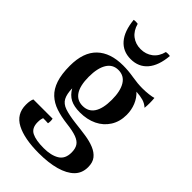

<svg xmlns="http://www.w3.org/2000/svg" viewBox="-273 -778 1088 1088"><g transform="rotate(45 271.5 -234.0)"><path d="M257 -140Q303 -140 326.5 -176Q350 -212 350 -282Q350 -351 326.5 -389.5Q303 -428 257 -428Q212 -428 188.5 -389.5Q165 -351 165 -282Q165 -212 188.5 -176Q212 -140 257 -140ZM25 82Q25 64 27.5 51Q30 38 34 31H188Q192 49 188 68Q176 67 167 67Q158 67 148 67Q146 71 144 81Q142 91 142 105Q142 152 174.5 168.5Q207 185 270 185Q329 185 364.5 163.5Q400 142 400 91Q400 60 388 41Q376 22 346.5 11Q317 0 264 -6Q214 -12 173.5 -25.5Q133 -39 104 -66Q75 -93 60 -138Q45 -183 45 -250Q45 -358 100.5 -411.5Q156 -465 258 -465Q300 -465 344 -457.5Q388 -450 426 -450Q452 -450 476.5 -453Q501 -456 513 -460Q517 -421 513 -381Q494 -398 471.5 -404.5Q449 -411 416 -413Q442 -389 456 -354.5Q470 -320 470 -281Q470 -227 444.5 -186.5Q419 -146 374.5 -124.5Q330 -103 272 -103Q225 -103 195 -118.5Q165 -134 145 -169Q146 -124 159.5 -98.5Q173 -73 206.5 -61.5Q240 -50 299 -43Q345 -38 385.5 -32Q426 -26 457.5 -13Q489 0 507 22.5Q525 45 525 83Q525 131 494 162Q463 193 406 209Q349 225 271 225Q155 225 90 191Q25 157 25 82ZM375 -690Q391 -693 407 -690Q400 -607 362.5 -563.5Q325 -520 262 -520Q200 -520 162.5 -563.5Q125 -607 117 -690Q133 -693 149 -690Q161 -646 191 -623Q221 -600 262 -600Q303 -600 333.5 -623Q364 -646 375 -690Z"/></g></svg>

Font: Poltawski Nowy SemiBold
Style: Regular
Weight: 600
Version: Version 1.001;gftools[0.9.25]